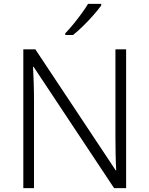

<svg xmlns="http://www.w3.org/2000/svg" viewBox="-20 -968 769 988"><path d="M629 0H567L153 -624H150Q152 -585 153.5 -541.5Q155 -498 155 -451V0H100V-714H162L575 -92H578Q576 -123 575 -171Q574 -219 574 -261V-714H629ZM501 -940Q486 -919 461.5 -891Q437 -863 409 -835.5Q381 -808 356 -788H316V-797Q335 -816 357 -843Q379 -870 399.5 -898Q420 -926 433 -948H501Z"/></svg>

Font: Noto Sans Lao Looped Light
Style: Regular
Weight: 300
Designer: Mark Frömberg, Ben Mitchell
Foundry: The Fontpad Ltd
Version: Version 1.002; ttfautohint (v1.8.4.7-5d5b)